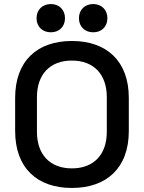

<svg xmlns="http://www.w3.org/2000/svg" viewBox="-20 -917 713 951"><path d="M336 14C508 14 618 -85 618 -268V-432C618 -615 508 -714 336 -714C164 -714 55 -615 55 -432V-268C55 -85 164 14 336 14ZM161 -827C161 -784 191 -757 232 -757C272 -757 302 -784 302 -827C302 -869 272 -897 232 -897C191 -897 161 -869 161 -827ZM163 -264V-436C163 -548 227 -617 336 -617C445 -617 509 -548 509 -436V-264C509 -152 445 -83 336 -83C227 -83 163 -152 163 -264ZM371 -827C371 -784 401 -757 442 -757C482 -757 512 -784 512 -827C512 -869 482 -897 442 -897C401 -897 371 -869 371 -827Z"/></svg>

Font: Meta Space Medium
Style: Regular
Weight: 500
Designer: Meta Pool / Florian Karsten
Foundry: Meta Pool / Florian Karsten
Version: Version 2.000;Glyphs 3.1.1 (3137)